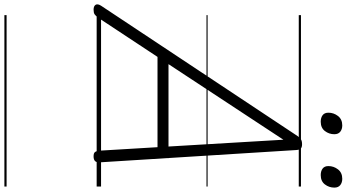

<svg xmlns="http://www.w3.org/2000/svg" viewBox="-421 -786 1578 874"><g transform="rotate(90 368.0 -349.0)"><path d="M-25 14Q-41 14 -47 5Q-53 -4 -43 -20L550 -914Q558 -925 565.5 -930Q573 -935 588 -935Q601 -935 607 -929.5Q613 -924 614 -908L670 -14Q671 0 664.5 7Q658 14 643 14Q629 14 624 8.5Q619 3 617 -10L601 -277H190L13 -9Q3 5 -4 9.5Q-11 14 -25 14ZM223 -327H598L567 -850ZM485 -1020Q467 -1020 455.5 -1028.5Q444 -1037 444 -1055Q444 -1079 459 -1098.5Q474 -1118 502 -1118Q519 -1118 530.5 -1109Q542 -1100 542 -1082Q542 -1058 527.5 -1039Q513 -1020 485 -1020ZM728 -1020Q710 -1020 698.5 -1028.5Q687 -1037 687 -1055Q687 -1079 702 -1098.5Q717 -1118 745 -1118Q762 -1118 773.5 -1109Q785 -1100 785 -1082Q785 -1058 770.5 -1039Q756 -1020 728 -1020ZM0 410H780V420H0ZM0 -20H780V0H0ZM0 -505H780V-500H0ZM0 -930H780V-920H0Z"/></g></svg>

Font: Playwrite DE LA Guides
Style: Regular
Weight: 400
Designer: Veronika Burian, José Scaglione
Foundry: TypeTogether
Version: Version 1.003